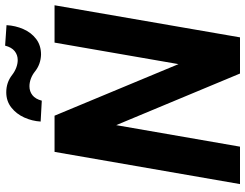

<svg xmlns="http://www.w3.org/2000/svg" viewBox="-122 -818 940 736"><g transform="rotate(-90 348.0 -450.0)"><path d="M619.6 -895Q617.7 -860.8 604.5 -830.6Q591.3 -800.3 566.7 -781.5Q542 -762.7 506.8 -762.7Q470.2 -763.7 442.4 -785.6Q429.7 -795.9 414.8 -801.5Q399.9 -807.1 385.3 -807.1Q365.7 -807.1 351.1 -795.7Q336.4 -784.2 330.1 -759.8L250 -764.2Q252 -796.9 265.6 -827.1Q279.3 -857.4 304 -876.7Q328.6 -896 362.3 -896Q399.9 -896 428.7 -873.5Q441.9 -863.3 456.8 -857.7Q471.7 -852.1 485.8 -852.1Q505.4 -852.1 520 -863.8Q534.7 -875.5 541 -900.4ZM695.8 -710.9 572.8 0H434.1L236.3 -474.6L153.8 0H10.3L133.8 -710.9H272.5L470.2 -235.8L552.7 -710.9Z"/></g></svg>

Font: Mardoto
Style: Bold Italic
Weight: 700
Italic angle: -12°
Designer: Christian Robertson, Vahan Hovhannisyan
Foundry: Google
Version: Version 1.000